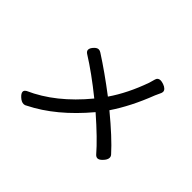

<svg xmlns="http://www.w3.org/2000/svg" viewBox="-157 -993 1314 1314"><g transform="rotate(45 500.0 -336.0)"><path d="M804.7 -681.6Q804.7 -674.8 801.8 -667L782.2 -624Q717.8 -456.1 633.8 -332Q779.3 -211.9 854.5 -127.9Q865.2 -117.2 865.2 -103.5Q865.2 -83 841.8 -59.6Q824.2 -41 808.6 -41Q795.9 -41 784.2 -53.7Q714.8 -134.8 576.2 -255.9Q402.3 -48.8 211.9 45.9Q201.2 53.7 188.5 53.7Q168 53.7 145.5 33.2Q124 13.7 124 -2Q124 -14.6 138.7 -23.4Q139.6 -23.4 139.6 -24.4Q335.9 -111.3 503.9 -315.4Q367.2 -425.8 252.9 -497.1Q237.3 -507.8 237.3 -521.5Q237.3 -539.1 257.8 -559.6Q272.5 -575.2 288.1 -575.2Q298.8 -575.2 310.5 -567.4Q424.8 -494.1 560.5 -390.6Q638.7 -503.9 693.4 -658.2L705.1 -699.2Q710.9 -724.6 737.3 -724.6Q749 -724.6 767.1 -718.3Q785.2 -711.9 794.9 -702.1Q804.7 -692.4 804.7 -681.6Z"/></g></svg>

Font: TaiwanPearl
Style: Regular
Weight: 400
Version: Version 2.102